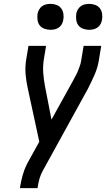

<svg xmlns="http://www.w3.org/2000/svg" viewBox="-20 -972 549 992"><path d="M83 0 84 -7Q89 -37 97 -66.5Q105 -96 119 -124L183 -240L124 -513Q116 -548 112.5 -585.5Q109 -623 115 -662L127 -735H218L206 -662Q201 -627 203.5 -594Q206 -561 212 -529L246 -354L355 -551Q362 -565 369.5 -578Q377 -591 382.5 -605Q388 -619 393 -633Q398 -647 400 -662L412 -735H503L491 -662Q485 -623 468.5 -585.5Q452 -548 434 -513L199 -86Q189 -67 183.5 -47Q178 -27 175 -7L174 0ZM441 -818Q425 -818 409.5 -823.5Q394 -829 385 -841Q376 -853 374 -869Q372 -885 374 -901Q376 -912 382 -922.5Q388 -933 397.5 -940Q407 -947 418.5 -949.5Q430 -952 441 -952Q457 -952 472 -946.5Q487 -941 496 -929Q505 -917 507.5 -901Q510 -885 507 -869Q505 -858 499.5 -847.5Q494 -837 484 -830Q474 -823 463 -820.5Q452 -818 441 -818ZM241 -818Q225 -818 209.5 -823.5Q194 -829 185 -841Q176 -853 174 -869Q172 -885 174 -901Q176 -912 182 -922.5Q188 -933 197.5 -940Q207 -947 218.5 -949.5Q230 -952 241 -952Q257 -952 272 -946.5Q287 -941 296 -929Q305 -917 307.5 -901Q310 -885 307 -869Q305 -858 299.5 -847.5Q294 -837 284 -830Q274 -823 263 -820.5Q252 -818 241 -818Z"/></svg>

Font: Iosevka Curly Medium
Style: Italic
Weight: 500
Italic angle: -9°
Monospace: yes
Designer: Belleve Invis
Foundry: Belleve Invis
Version: Version 22.1.2; ttfautohint (v1.8.4)